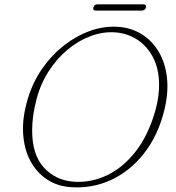

<svg xmlns="http://www.w3.org/2000/svg" viewBox="-20 -834 798 869"><path d="M515 -712.5Q574.5 -708.5 622 -678.8Q669.5 -649 699.2 -598.2Q729 -547.5 736 -479.5Q743 -411.5 722.5 -330.5Q693.5 -217.5 630.5 -138Q567.5 -58.5 482 -19.2Q396.5 20 300 13Q239.5 9 192.2 -22.2Q145 -53.5 116.8 -107Q88.5 -160.5 84.5 -232.2Q80.5 -304 106.5 -389Q129 -463.5 172 -524.8Q215 -586 271 -629.5Q327 -673 389.8 -695Q452.5 -717 515 -712.5ZM315.5 -11.5Q391 -6.5 463.2 -40.2Q535.5 -74 593.5 -147.8Q651.5 -221.5 683.5 -335Q701 -398 700 -454Q699 -524.5 672.2 -575.2Q645.5 -626 600.8 -654.8Q556 -683.5 502.5 -687.5Q447 -691.5 391.2 -671Q335.5 -650.5 286.2 -609.5Q237 -568.5 200 -511Q163 -453.5 145 -383.5Q135 -345 130.2 -310.5Q125.5 -276 125.5 -245.5Q125 -134.5 178.5 -75.8Q232 -17 315.5 -11.5ZM402.5 -800Q406.5 -814.5 422.5 -814.5H628Q644 -814.5 640.5 -800Q636.5 -786 620.5 -786H415Q399 -786 402.5 -800Z"/></svg>

Font: Fraunces 9pt Soft Thin
Style: Italic
Weight: 100
Italic angle: -16°
Version: Version 1.000;[b76b70a41]